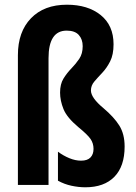

<svg xmlns="http://www.w3.org/2000/svg" viewBox="-20 -785 576 815"><path d="M462 -597Q462 -553 447.5 -524.5Q433 -496 414 -476Q395 -456 380.5 -439Q366 -422 366 -401Q366 -370 419 -326Q464 -288 486.5 -252Q509 -216 509 -163Q509 -79 465.5 -34.5Q422 10 342 10Q314 10 283.5 3.5Q253 -3 226 -18V-141Q249 -124 274.5 -113.5Q300 -103 324 -103Q351 -103 364 -116.5Q377 -130 377 -153Q377 -177 364 -195.5Q351 -214 313 -245Q264 -286 249.5 -322Q235 -358 235 -392Q235 -428 249.5 -451.5Q264 -475 283 -494.5Q302 -514 316.5 -535.5Q331 -557 331 -589Q331 -618 314.5 -636.5Q298 -655 263 -655Q186 -655 186 -538V0H56V-551Q56 -650 111.5 -707.5Q167 -765 264 -765Q353 -765 407.5 -721Q462 -677 462 -597Z"/></svg>

Font: Noto Sans Myanmar ExtraCondensed
Style: Bold
Weight: 700
Width: 2
Designer: Monotype Design Team
Foundry: Monotype Imaging Inc.
Version: Version 2.107; ttfautohint (v1.8.4.7-5d5b)